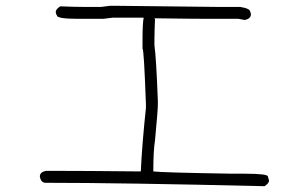

<svg xmlns="http://www.w3.org/2000/svg" viewBox="-20 -557 1040 661"><path d="M359.4 -537.1H377Q693.8 -533.2 726.6 -533.2H806.6Q841.8 -527.8 841.8 -515.6Q843.8 -512.2 843.8 -507.8Q843.8 -492.2 822.3 -488.3Q819.8 -488.3 800.8 -492.2H697.3Q637.7 -492.2 511.7 -494.1Q511.7 -492.2 513.7 -492.2Q511.7 -446.3 511.7 -423.8V-400.4Q517.6 -361.8 523.4 -210.9V-195.3Q523.4 -177.7 513.7 -74.2Q507.8 -39.1 507.8 33.2Q537.6 37.1 781.2 41H822.3Q902.3 41 902.3 50.8L906.2 64.5Q906.2 74.2 890.6 84Q397 72.3 136.7 72.3Q121.1 72.3 117.2 50.8Q117.2 35.2 138.7 31.2H168Q270.5 31.2 464.8 33.2Q468.8 -57.6 482.4 -185.5V-197.3Q475.6 -388.7 470.7 -388.7V-423.8Q470.7 -476.1 474.6 -496.1H367.2Q364.3 -496.1 335.9 -492.2H250Q175.8 -492.2 175.8 -503.9Q171.9 -510.3 171.9 -515.6Q171.9 -525.4 187.5 -535.2Q236.8 -533.2 265.6 -533.2H328.1Q331.1 -533.2 359.4 -537.1Z"/></svg>

Font: CEF Fonts CJK Mono
Style: Regular
Weight: 400
Designer: PartyBoss (派对大魔王)
Version: Release 2.25